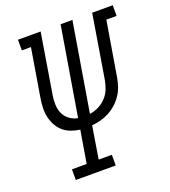

<svg xmlns="http://www.w3.org/2000/svg" viewBox="-135 -833 823 931"><g transform="rotate(-20 277.0 -367.5)"><path d="M96 0V-55H172L200 -222Q176 -225 153.5 -233.5Q131 -242 114 -257Q97 -272 86 -292.5Q75 -313 70 -336Q65 -359 66 -384Q67 -409 71 -433L112 -680H65V-735H182L131 -424Q127 -400 128 -375.5Q129 -351 138.5 -330.5Q148 -310 167 -296Q186 -282 209 -278L285 -735H346L270 -278Q294 -281 316 -292Q338 -303 355 -321Q372 -339 381 -361.5Q390 -384 394 -407L448 -735H554V-680H501L454 -398Q450 -375 442.5 -353Q435 -331 421.5 -311Q408 -291 389.5 -274.5Q371 -258 350 -247Q329 -236 306.5 -230Q284 -224 261 -222L234 -55H302V0Z"/></g></svg>

Font: Iosevka Slab Light
Style: Italic
Weight: 300
Italic angle: -9°
Monospace: yes
Designer: Belleve Invis
Foundry: Belleve Invis
Version: Version 11.1.1; ttfautohint (v1.8.3)